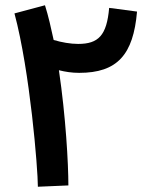

<svg xmlns="http://www.w3.org/2000/svg" viewBox="-20 -706 563 730"><path d="M240 -1C240 -84 230 -263 204 -439C228 -433 253 -429 281 -429C426 -429 487 -498 501 -662L395 -676C386 -571 354 -539 277 -539C248 -539 214 -545 184 -554C174 -600 164 -645 151 -686L35 -655C94 -435 124 -64 124 4Z"/></svg>

Font: Noto Sans Thaana SemiBold
Style: Regular
Weight: 600
Designer: David Williams
Foundry: Google Inc.
Version: Version 3.001